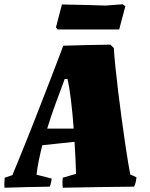

<svg xmlns="http://www.w3.org/2000/svg" viewBox="-26 -874 702 899"><path d="M-5 5Q-6 -7 -5.5 -18.5Q-5 -30 -4 -42L32 -54Q46 -88 68 -141.5Q90 -195 115.5 -259.5Q141 -324 167 -391Q193 -458 217 -520Q241 -582 259 -630L270 -660Q325 -662 380.5 -663Q436 -664 491 -665L507 -649Q509 -613 514.5 -559.5Q520 -506 527.5 -444Q535 -382 543.5 -319.5Q552 -257 560 -202.5Q568 -148 574.5 -109.5Q581 -71 584 -57L613 -44Q612 -33 609.5 -22Q607 -11 602 0Q517 1 435 2Q353 3 268 5Q265 -19 268 -42L330 -60Q329 -92 327.5 -130.5Q326 -169 323 -210L172 -194Q163 -158 156 -124Q149 -90 145 -56L216 -38Q215 -28 213 -19Q211 -10 207 0Q154 1 101 2Q48 3 -5 5ZM277 -504Q253 -440 232 -382.5Q211 -325 195 -272H319Q314 -341 306.5 -403.5Q299 -466 290 -504ZM244 -736 236 -746 264 -853Q315 -852 366 -851Q417 -850 468 -848L548 -854L561 -845L532 -736Z"/></svg>

Font: Labrada Black
Style: Italic
Weight: 900
Italic angle: -7°
Designer: Mercedes Jáuregui
Foundry: Omnibus-Type Team
Version: Version 1.000; ttfautohint (v1.8.4.7-5d5b)